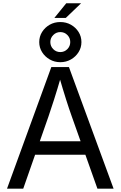

<svg xmlns="http://www.w3.org/2000/svg" viewBox="-20 -1129 722 1149"><path d="M22 0 287.1 -727.5H392.6L659.7 0H563L409.2 -433.1Q394.5 -474.1 375.7 -533Q356.9 -591.8 330.1 -684.1H349.1Q322.3 -591.3 303 -531.5Q283.7 -471.7 270.5 -433.1L119.1 0ZM156.2 -203.1V-283.7H525.9V-203.1ZM305.2 -1021.5 376.5 -1109.4H465.3L373.5 -1021.5ZM340.8 -756.8Q306.2 -756.8 277.6 -773.2Q249 -789.6 231.9 -816.9Q214.8 -844.2 214.8 -877Q214.8 -910.6 231.9 -937.7Q249 -964.8 277.3 -981Q305.7 -997.1 340.8 -997.1Q376 -997.1 404.5 -981Q433.1 -964.8 450.2 -937.7Q467.3 -910.6 467.3 -877Q467.3 -844.2 450.2 -816.9Q433.1 -789.6 404.5 -773.2Q376 -756.8 340.8 -756.8ZM340.8 -817.4Q365.7 -817.4 383.1 -835Q400.4 -852.5 400.4 -877.4Q400.4 -901.9 383.3 -919.4Q366.2 -937 340.8 -937Q316.4 -937 298.8 -919.4Q281.2 -901.9 281.2 -877.4Q281.2 -852.5 298.6 -835Q315.9 -817.4 340.8 -817.4Z"/></svg>

Font: Inter 18pt
Style: Regular
Weight: 400
Designer: Rasmus Andersson
Foundry: rsms
Version: Version 4.001;git-66647c0bb